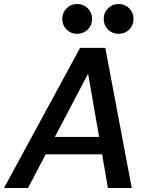

<svg xmlns="http://www.w3.org/2000/svg" viewBox="-45 -939 740 959"><path d="M-25 0 355 -700H481L613 0H494L465 -168H183L95 0ZM229 -255H450L395 -571ZM547 -770Q516 -770 494.5 -791.5Q473 -813 473 -845Q473 -876 494.5 -897.5Q516 -919 547 -919Q579 -919 600.5 -897.5Q622 -876 622 -845Q622 -813 600.5 -791.5Q579 -770 547 -770ZM340 -770Q309 -770 287.5 -791.5Q266 -813 266 -845Q266 -876 287.5 -897.5Q309 -919 340 -919Q372 -919 393.5 -897.5Q415 -876 415 -845Q415 -813 393.5 -791.5Q372 -770 340 -770Z"/></svg>

Font: Rethink Sans SemiBold
Style: Italic
Weight: 600
Italic angle: -10°
Designer: The Rethink Sans project authors (Hans Thiessen). DM Sans designed by Colophon Foundry.
Foundry: Rethink Communications LLC
Version: Version 1.001